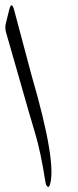

<svg xmlns="http://www.w3.org/2000/svg" viewBox="-62 -716 299 736"><path d="M-26.9 -677.7Q-18.6 -712.9 -8.3 -679.7Q-8.3 -679.7 59.1 -426.8Q157.2 -89.8 128.9 -6.8Q125 4.4 119.4 -1.2Q113.8 -6.8 112.3 -17.6Q93.8 -135.7 72.3 -206.5Q50.8 -277.3 17.1 -397L-39.1 -592.8Q-43.9 -609.4 -39.6 -626.5Z"/></svg>

Font: Amiri
Style: Slanted
Weight: 400
Italic angle: 9°
Designer: Khaled Hosny
Version: Version 000.107